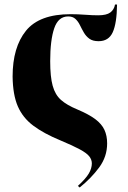

<svg xmlns="http://www.w3.org/2000/svg" viewBox="-20 -612 568 853"><path d="M36 -272Q36 -402 95.5 -475.5Q155 -549 294 -549Q325 -549 358 -546.5Q391 -544 416 -544Q453 -544 470 -556.5Q487 -569 491 -592H500Q499 -509 481 -469Q463 -429 418 -429Q392 -429 377 -440Q362 -451 352.5 -467.5Q343 -484 335 -500.5Q327 -517 315 -528Q303 -539 283 -539Q239 -539 221 -486.5Q203 -434 203 -340Q203 -271 214 -231Q225 -191 251 -168Q277 -145 323 -126Q375 -104 403.5 -82.5Q432 -61 444 -35Q456 -9 456 25Q456 84 420.5 132Q385 180 334 221L326 214Q361 182 374.5 159Q388 136 388 114Q388 97 376.5 82.5Q365 68 334.5 51.5Q304 35 249 12Q174 -19 127.5 -54Q81 -89 59 -140Q37 -191 36 -272Z"/></svg>

Font: Noto Serif Display SemiCondensed ExtraBold
Style: Regular
Weight: 800
Width: 4
Designer: Monotype Design Team
Foundry: Monotype Imaging Inc.
Version: Version 2.009